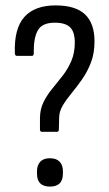

<svg xmlns="http://www.w3.org/2000/svg" viewBox="-20 -683 402 711"><path d="M135 -195Q128 -195 128 -204V-245Q128 -278 141 -304.5Q154 -331 173.5 -354.5Q193 -378 212 -402.5Q231 -427 244 -457Q257 -487 257 -525Q257 -565 239.5 -582Q222 -599 183 -599Q136 -599 120 -570.5Q104 -542 105 -486Q105 -476 98 -476H43Q35 -476 35 -487Q32 -578 70.5 -620.5Q109 -663 186 -663Q260 -663 295 -629.5Q330 -596 330 -530Q330 -486 317 -452Q304 -418 284.5 -390Q265 -362 245.5 -338.5Q226 -315 212.5 -292.5Q199 -270 199 -246L198 -204Q198 -195 191 -195ZM165 8Q117 8 117 -40V-49Q117 -71 129 -84Q141 -97 165 -97Q189 -97 201 -84Q213 -71 213 -49V-40Q213 8 165 8Z"/></svg>

Font: Sofia Sans Cond
Style: Regular
Weight: 400
Width: 3
Designer: Botio Nikoltchev, Ani Petrova
Foundry: lettersoup
Version: Version 4.100; ttfautohint (v1.8.3)